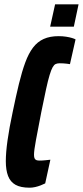

<svg xmlns="http://www.w3.org/2000/svg" viewBox="-20 -864 385 892"><path d="M118 8Q76 8 52 -5.5Q28 -19 17.5 -46.5Q7 -74 7 -115Q7 -155 15 -212Q23 -269 39 -344Q54 -417 68 -474.5Q82 -532 97.5 -574Q113 -616 133.5 -643Q154 -670 183 -683Q212 -696 252 -696Q271 -696 287 -693.5Q303 -691 314.5 -687.5Q326 -684 331 -681L305 -566Q299 -567 291 -568Q283 -569 274.5 -569.5Q266 -570 257 -570Q246 -570 238.5 -566.5Q231 -563 224.5 -551.5Q218 -540 210.5 -515.5Q203 -491 194 -449.5Q185 -408 172 -344Q156 -261 147 -213Q138 -165 138 -145Q138 -133 141 -127.5Q144 -122 149.5 -120Q155 -118 163 -118Q177 -118 191 -119.5Q205 -121 214 -122L190 -12Q182 -8 169.5 -3Q157 2 143.5 5Q130 8 118 8ZM213 -740 236 -844H345L323 -740Z"/></svg>

Font: Saira UltraCondensed Black
Style: Italic
Weight: 900
Width: 1
Italic angle: -12°
Designer: Hector Gatti with collaboration of the Omnibus-Type team
Foundry: Omnibus-Type
Version: Version 1.101